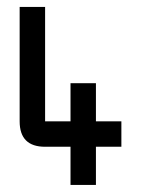

<svg xmlns="http://www.w3.org/2000/svg" viewBox="-20 -618 406 553"><path d="M36.6 -598.1H109.9V-268.6H183.1V-378.4H256.3V-268.6H329.6V-195.3H256.3V-85.4H183.1V-195.3H109.9Q36.6 -195.3 36.6 -268.6Z"/></svg>

Font: BabelStone Khitan Seal Glyphs
Style: Regular
Weight: 400
Designer: Andrew West
Foundry: BabelStone
Version: Version 1.004